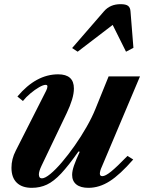

<svg xmlns="http://www.w3.org/2000/svg" viewBox="-20 -891 698 921"><path d="M404 10Q366.5 10 346.2 -6.2Q326 -22.5 326 -52Q326 -71 335 -97Q344 -123 362.5 -163L356.5 -164.5Q309 -97 273.5 -59Q238 -21 205 -5.5Q172 10 132.5 10Q85.5 10 60.2 -14.8Q35 -39.5 35 -86Q35 -128.5 55.5 -168L201.5 -456Q207.5 -468 207.5 -476.5Q207.5 -484 199 -484Q187.5 -484 167.5 -472.5Q147.5 -461 126.2 -443.2Q105 -425.5 90 -406.5L63.5 -428Q153 -534.5 259 -534.5Q334.5 -534.5 334.5 -466.5Q334.5 -442.5 325.5 -412.8Q316.5 -383 300 -348.5L179.5 -96.5Q166.5 -69 166.5 -54.5Q166.5 -35.5 181 -35.5Q196 -35.5 221.5 -56.5Q247 -77.5 277.2 -113Q307.5 -148.5 338.2 -192.2Q369 -236 395.2 -282Q421.5 -328 438 -369L501 -524.5H651.5L469 -92.5Q459 -71 459 -58Q459 -46 471 -46Q485.5 -46 512.8 -68Q540 -90 591.5 -143L619 -126Q556 -53.5 506.2 -21.8Q456.5 10 404 10ZM352.5 -643 326 -660.5 478.5 -836.5Q508 -871 558.5 -871Q584.5 -871 594.8 -862.5Q605 -854 606 -836.5L620 -661.5L584.5 -643L520.5 -771.5Z"/></svg>

Font: Libre Caslon Text Bold
Style: Italic
Weight: 700
Italic angle: -22.583°
Designer: Pablo Impallari, Rodrigo Fuenzalida, Katja Schimmel
Foundry: Pablo Impallari, Rodrigo Fuenzalida
Version: Version 2.000